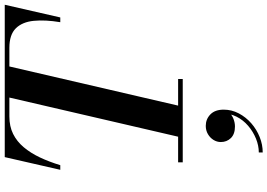

<svg xmlns="http://www.w3.org/2000/svg" viewBox="-179 -611 1127 809"><g transform="rotate(-90 384.5 -206.5)"><path d="M208.5 0 382.5 -750H513.5L339.5 0ZM105 0V-19.5H456V0ZM73.5 -516 127 -750H769L715.5 -516H695.5Q706 -579.5 701.2 -627.8Q696.5 -676 669.8 -703.2Q643 -730.5 587.5 -730.5H298.5Q256.5 -730.5 224.8 -714.8Q193 -699 168.8 -670.2Q144.5 -641.5 126 -602.5Q107.5 -563.5 93 -516ZM146.5 337V320.5Q175.5 320.5 205 308.5Q234.5 296.5 259 275.5Q283.5 254.5 297.5 226.5Q311.5 198.5 310 166.5H326Q326 183.5 315 195.5Q304 207.5 288 213.8Q272 220 256 220Q224 220 207.2 202.8Q190.5 185.5 190.5 160.5Q190.5 144 199.5 129.5Q208.5 115 224 106Q239.5 97 258.5 97Q287 97 307 116.5Q327 136 327 172.5Q327 206.5 311.2 236.2Q295.5 266 269.5 288.8Q243.5 311.5 211.5 324.2Q179.5 337 146.5 337Z"/></g></svg>

Font: Bodoni Moda 11pt SemiBold
Style: Italic
Weight: 600
Italic angle: -13°
Designer: Owen Earl
Foundry: indestructible type
Version: Version 2.004